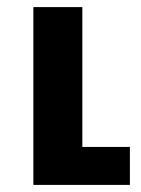

<svg xmlns="http://www.w3.org/2000/svg" viewBox="-20 -521 398 541"><path d="M74 0V-501H212V-107H346V0Z"/></svg>

Font: Noto Sans Armenian SemiCondensed
Style: Bold
Weight: 700
Width: 4
Designer: Monotype Design Team
Foundry: Monotype Imaging Inc.
Version: Version 2.008; ttfautohint (v1.8.4.7-5d5b)